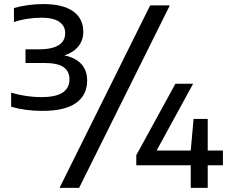

<svg xmlns="http://www.w3.org/2000/svg" viewBox="-20 -834 1102 922"><path d="M398.5 -447.5Q398.5 -378 345.5 -339.8Q292.5 -301.5 182.5 -301.5Q101.5 -301.5 33.5 -321.5V-389Q68.5 -378.5 106.2 -373Q144 -367.5 178.5 -367.5Q313.5 -367.5 313.5 -453Q313.5 -492 284.8 -511.8Q256 -531.5 194.5 -531.5H102.5V-597H164Q293 -597 293 -675Q293 -710 264.2 -729.5Q235.5 -749 179 -749Q146.5 -749 112 -743.8Q77.5 -738.5 47 -728V-795.5Q75.5 -804 113.2 -809.2Q151 -814.5 187 -814.5Q282 -814.5 331 -779.8Q380 -745 380 -681Q380 -640 355.5 -610.5Q331 -581 289 -568Q341.5 -557.5 370 -527Q398.5 -496.5 398.5 -447.5ZM266 68 701 -808H795.5L360 68ZM1050.5 -111V-40.5H977.5V68H896V-40.5H634.5V-89L822.5 -432H907.5L732 -111H896L909.5 -263H977.5V-111Z"/></svg>

Font: Encode Sans Expanded Medium
Style: Regular
Weight: 500
Width: 7
Designer: Multiple Designers
Foundry: Impallari Type
Version: Version 2.000